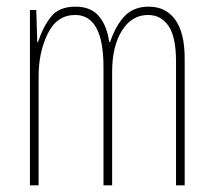

<svg xmlns="http://www.w3.org/2000/svg" viewBox="-20 -557 640 577"><path d="M70 -527H89L92 -430H94Q110 -478 134 -507.5Q158 -537 207 -537Q254 -537 278 -507.5Q302 -478 308 -431H311Q328 -481 355 -509Q382 -537 427 -537Q478 -537 506.5 -498Q535 -459 535 -381V0H509V-372Q509 -446 486.5 -479Q464 -512 425 -512Q376 -512 346.5 -465Q317 -418 317 -341V0H291V-355Q291 -512 206 -512Q151 -512 123.5 -456Q96 -400 96 -328V0H70Z"/></svg>

Font: Noto Sans Mono UI Thin
Style: Regular
Weight: 250
Monospace: yes
Designer: Monotype Design team
Foundry: Monotype Imaging Inc.
Version: Version 1.000